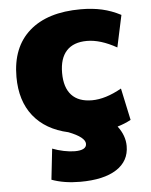

<svg xmlns="http://www.w3.org/2000/svg" viewBox="-53 -574 657 838"><g transform="rotate(-5 275.0 -155.0)"><path d="M140 200 155 65Q178 74 204.5 79.5Q231 85 253 85Q278 85 291 78Q304 71 304 57Q304 28 232 0Q133 -22 80 -88.5Q27 -155 27 -260Q27 -390 106.5 -460Q186 -530 332 -530Q383 -530 425 -520.5Q467 -511 507 -490L477 -350Q406 -390 347 -390Q288 -390 257.5 -357Q227 -324 227 -260Q227 -196 257.5 -163Q288 -130 347 -130Q406 -130 477 -170L507 -30Q479 -15 448 -6Q480 36 480 82Q480 148 424 184Q368 220 265 220Q194 220 140 200Z"/></g></svg>

Font: Enso Black
Style: Regular
Weight: 900
Designer: Coji Morishita
Foundry: UNDERFOREST DESIGN
Version: Version 1.000